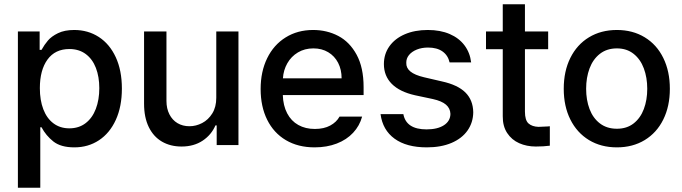

<svg xmlns="http://www.w3.org/2000/svg" viewBox="-20 -677 3185 896"><path d="M63.5 -530.3H165V-444.3H173.8Q187 -468.3 203.6 -487.8Q220.2 -507.3 250.7 -522.2Q281.2 -537.1 326.2 -537.1Q390.6 -537.1 441.2 -504.4Q491.7 -471.7 520.3 -409.9Q548.8 -348.1 548.8 -263.7Q548.8 -179.7 520.5 -117.7Q492.2 -55.7 441.9 -22.5Q391.6 10.7 327.1 10.7Q263.7 10.7 229 -16.8Q194.3 -44.4 173.8 -83H168V199.2H63.5ZM303.7 -78.1Q348.1 -78.1 379.6 -102.3Q411.1 -126.5 427.2 -168.9Q443.4 -211.4 443.4 -265.6Q443.4 -318.8 427.5 -360.1Q411.6 -401.4 380.1 -424.8Q348.6 -448.2 303.7 -448.2Q237.3 -448.2 201.7 -399.2Q166 -350.1 166 -265.6Q166 -209.5 182.1 -167.2Q198.2 -125 229.2 -101.6Q260.3 -78.1 303.7 -78.1Z M989.3 -530.3H1092.8V0H991.2V-91.8H985.4Q966.3 -47.4 925.3 -20.3Q884.3 6.8 827.1 6.8Q775.4 6.8 735.8 -16.1Q696.3 -39.1 674.3 -84Q652.3 -128.9 652.3 -193.4V-530.3H756.8V-206.1Q756.8 -170.4 770.5 -143.6Q784.2 -116.7 808.3 -102.3Q832.5 -87.9 864.3 -87.9Q894.5 -87.9 923.3 -102.8Q952.1 -117.7 970.7 -147.7Q989.3 -177.7 989.3 -220.7Z M1196.3 -261.7Q1196.3 -342.8 1226.8 -405.3Q1257.3 -467.8 1313 -502.4Q1368.7 -537.1 1441.4 -537.1Q1505.4 -537.1 1558.6 -509.3Q1611.8 -481.4 1644.3 -421.6Q1676.8 -361.8 1676.8 -270.5V-233.4H1299.8Q1301.3 -184.1 1320.1 -148.2Q1338.9 -112.3 1372.1 -93.8Q1405.3 -75.2 1449.2 -75.2Q1491.7 -75.2 1521 -91.1Q1550.3 -106.9 1564.5 -132.8H1669.9Q1658.2 -89.8 1627.9 -57.4Q1597.7 -24.9 1551.5 -7.1Q1505.4 10.7 1448.2 10.7Q1371.1 10.7 1314.2 -22.9Q1257.3 -56.6 1226.8 -118.2Q1196.3 -179.7 1196.3 -261.7ZM1574.2 -311.5Q1574.2 -352.1 1557.9 -383.8Q1541.5 -415.5 1511.7 -433.3Q1481.9 -451.2 1442.4 -451.2Q1401.9 -451.2 1370.4 -432.4Q1338.9 -413.6 1320.8 -381.6Q1302.7 -349.6 1300.3 -311.5Z M1977.5 -455.1Q1948.2 -455.1 1924.8 -445.6Q1901.4 -436 1888.4 -419.9Q1875.5 -403.8 1876 -383.8Q1875 -359.9 1895.3 -343.3Q1915.5 -326.7 1959 -316.4L2043 -296.9Q2116.2 -280.8 2151.9 -245.4Q2187.5 -210 2188.5 -153.3Q2188 -105.5 2161.9 -68.1Q2135.7 -30.8 2086.9 -10Q2038.1 10.7 1971.7 10.7Q1877 10.7 1821.3 -29.8Q1765.6 -70.3 1755.9 -144.5H1862.3Q1875.5 -73.2 1970.7 -73.2Q2021.5 -73.2 2051.5 -92.5Q2081.5 -111.8 2082 -145.5Q2081.1 -171.4 2061.3 -188.5Q2041.5 -205.6 2000 -214.8L1917 -232.4Q1845.2 -248.5 1808.3 -285.6Q1771.5 -322.8 1771.5 -377.9Q1771.5 -424.8 1797.1 -460.9Q1822.8 -497.1 1869.1 -517.1Q1915.5 -537.1 1976.6 -537.1Q2034.7 -537.1 2078.4 -518.3Q2122.1 -499.5 2147.7 -465.3Q2173.3 -431.2 2178.7 -385.7H2078.1Q2070.8 -418.5 2045.2 -436.8Q2019.5 -455.1 1977.5 -455.1Z M2538.1 -447.3H2429.7V-156.2Q2429.7 -115.7 2446.5 -100.8Q2463.4 -85.9 2493.2 -85Q2506.8 -85 2536.1 -86.9Q2539.1 -87.9 2545.9 -87.9V2.9Q2516.6 6.8 2480.5 6.8Q2438 6.8 2402.8 -8.8Q2367.7 -24.4 2346.7 -56.4Q2325.7 -88.4 2326.2 -134.8V-447.3H2248V-530.3H2326.2V-657.2H2429.7V-530.3H2538.1Z M2610.8 -262.7Q2610.8 -344.7 2641.6 -406.7Q2672.4 -468.8 2728.5 -502.9Q2784.7 -537.1 2858.9 -537.1Q2932.6 -537.1 2988.8 -502.9Q3044.9 -468.8 3075.4 -406.5Q3106 -344.2 3106 -262.7Q3106 -181.2 3075.4 -119.4Q3044.9 -57.6 2988.8 -23.4Q2932.6 10.7 2858.9 10.7Q2784.7 10.7 2728.5 -23.4Q2672.4 -57.6 2641.6 -119.4Q2610.8 -181.2 2610.8 -262.7ZM3000.5 -262.7Q3000.5 -314.9 2984.6 -357.7Q2968.8 -400.4 2936.8 -425.8Q2904.8 -451.2 2858.9 -451.2Q2812 -451.2 2779.5 -425.8Q2747.1 -400.4 2731.2 -357.7Q2715.3 -314.9 2715.3 -262.7Q2715.3 -210.4 2731.2 -168.2Q2747.1 -126 2779.5 -101.1Q2812 -76.2 2858.9 -76.2Q2905.3 -76.2 2937 -101.1Q2968.8 -126 2984.6 -168.2Q3000.5 -210.4 3000.5 -262.7Z"/></svg>

Font: Pretendard GOV Medium
Style: Regular
Weight: 500
Designer: Base glyphs from Inter by Rasmus Andersson; Hangeul glyphs from Noto Sans CJK(Source Han Sans) by Jang Soo-young and Kan
Foundry: Kil Hyung-jin
Version: Version 1.309